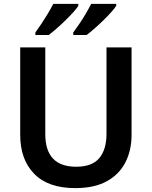

<svg xmlns="http://www.w3.org/2000/svg" viewBox="-20 -958 781 988"><path d="M657 -264Q657 -184 625 -122Q593 -60 529 -25Q465 10 367 10Q228 10 156 -63.5Q84 -137 84 -264V-714H213V-268Q213 -100 372 -100Q454 -100 491 -144.5Q528 -189 528 -269V-714H657ZM578 -928Q570 -915 552 -895Q534 -875 511.5 -853Q489 -831 466 -811Q443 -791 426 -778H357V-791Q371 -810 388.5 -835.5Q406 -861 422 -888.5Q438 -916 449 -938H578ZM383 -928Q375 -915 357 -895Q339 -875 316.5 -853Q294 -831 271 -811Q248 -791 231 -778H162V-791Q176 -810 193 -835.5Q210 -861 226.5 -888.5Q243 -916 254 -938H383Z"/></svg>

Font: Noto Sans Canadian Aboriginal SemiBold
Style: Regular
Weight: 600
Designer: Monotype Design Team, Typotheque's Kevin King
Foundry: Monotype Imaging Inc.
Version: Version 2.004; ttfautohint (v1.8.4.7-5d5b)